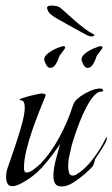

<svg xmlns="http://www.w3.org/2000/svg" viewBox="-20 -667 404 690"><path d="M202 3Q184 3 178 -7.5Q172 -18 172 -34Q172 -60 180.5 -92.5Q189 -125 196 -150Q170 -110 136 -71Q102 -32 58 -9Q51 -5 42 -1.5Q33 2 25 2Q11 2 6.5 -8Q2 -18 2 -29V-33Q2 -49 8 -65.5Q14 -82 19 -97Q27 -120 38.5 -154.5Q50 -189 59.5 -224Q69 -259 69 -281Q69 -290 66.5 -298Q64 -306 53 -307Q53 -307 51.5 -307Q50 -307 50 -308Q50 -311 60.5 -314.5Q71 -318 86 -322Q101 -326 114 -328.5Q127 -331 131 -331Q133 -331 138.5 -330Q144 -329 144 -324Q144 -322 143 -321Q133 -297 120 -264Q107 -231 94.5 -194.5Q82 -158 74 -123.5Q66 -89 66 -62Q66 -57 68 -52Q70 -47 76 -47Q87 -47 103.5 -60Q120 -73 127 -80Q164 -119 194 -175Q224 -231 240 -282Q245 -297 250 -303.5Q255 -310 268 -320Q284 -331 303.5 -340Q323 -349 343 -349Q345 -349 348 -346.5Q351 -344 351 -341Q351 -339 348.5 -338.5Q346 -338 344 -338Q331 -338 317 -322Q303 -306 290 -281Q277 -256 266.5 -229Q256 -202 248.5 -179.5Q241 -157 238 -146Q234 -127 229.5 -108Q225 -89 225 -69Q225 -61 227.5 -48.5Q230 -36 242 -36Q249 -36 256 -41Q278 -54 298 -76.5Q318 -99 335 -125.5Q352 -152 362 -174Q364 -173 364 -170Q364 -162 353.5 -144.5Q343 -127 332.5 -111.5Q322 -96 321 -93Q320 -86 318.5 -81.5Q317 -77 314 -70Q302 -57 282.5 -40Q263 -23 242 -10Q221 3 202 3ZM294 -423Q286 -423 279.5 -435Q273 -447 273 -454Q273 -465 287.5 -476Q302 -487 319 -494Q336 -501 343 -501Q347 -501 348 -498V-494Q340 -482 333 -473.5Q326 -465 324 -456Q321 -447 313.5 -435Q306 -423 294 -423ZM160 -423Q152 -423 145.5 -435Q139 -447 139 -454Q139 -465 153.5 -476Q168 -487 185 -494Q202 -501 209 -501Q213 -501 214 -498V-494Q206 -482 199 -473.5Q192 -465 190 -456Q187 -447 179.5 -435Q172 -423 160 -423ZM302 -537Q299 -537 280.5 -547Q262 -557 239.5 -569.5Q217 -582 199.5 -592Q182 -602 180 -603Q158 -617 154 -625Q150 -633 149 -638Q149 -647 163 -647Q172 -647 181 -645.5Q190 -644 194 -641Q200 -637 214 -624Q228 -611 246.5 -595Q265 -579 283 -565Q301 -551 315 -545Q319 -544 319 -541Q319 -538 313 -536.5Q307 -535 302 -537Z"/></svg>

Font: Beau Rivage
Style: Regular
Weight: 400
Designer: Robert E. Leuschke
Foundry: Robert E. Leuschke
Version: Version 1.010; ttfautohint (v1.8.3)